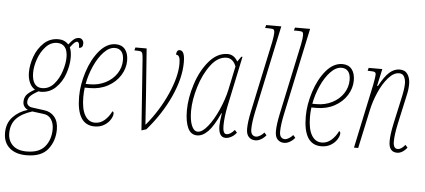

<svg xmlns="http://www.w3.org/2000/svg" viewBox="-109 -897 2821 1275"><g transform="rotate(5 1301.5 -260.0)"><path d="M-49 104Q-49 39 -9.5 -2.5Q30 -44 89 -61Q74 -67 64.5 -80.5Q55 -94 55 -111Q55 -138 68.5 -156.5Q82 -175 124 -199Q101 -212 87.5 -241.5Q74 -271 74 -310Q74 -361 94 -416Q114 -471 154 -508.5Q194 -546 250 -546Q292 -546 318 -517Q340 -545 354.5 -555.5Q369 -566 387 -566Q400 -566 408.5 -556Q417 -546 417 -531Q417 -501 391 -501Q391 -523 387 -531.5Q383 -540 376 -540Q367 -540 357 -531Q347 -522 330 -499Q342 -475 342 -430Q342 -380 322.5 -323.5Q303 -267 262 -227.5Q221 -188 161 -188L149 -190Q106 -166 93 -150Q80 -134 80 -113Q80 -99 90 -90Q100 -81 115 -79L197 -68Q240 -63 266 -32Q292 -1 292 52Q292 128 248.5 184Q205 240 105 240Q33 240 -8 204Q-49 168 -49 104ZM314 -430Q314 -477 295.5 -499Q277 -521 245 -521Q202 -521 169.5 -486.5Q137 -452 119.5 -402.5Q102 -353 102 -310Q102 -262 119.5 -237.5Q137 -213 169 -213Q216 -213 248.5 -250Q281 -287 297.5 -338.5Q314 -390 314 -430ZM264 52Q264 14 246.5 -12.5Q229 -39 196 -43L119 -53Q49 -31 14 6.5Q-21 44 -21 104Q-21 153 11 184Q43 215 104 215Q188 215 226 168.5Q264 122 264 52Z M420 -179Q420 -257 447.5 -343.5Q475 -430 524 -488Q573 -546 633 -546Q673 -546 695 -519Q717 -492 717 -444Q717 -392 687.5 -345Q658 -298 605.5 -269.5Q553 -241 486 -241H452Q448 -207 448 -179Q448 -98 472.5 -56.5Q497 -15 540 -15Q575 -15 603 -39Q631 -63 649 -100Q653 -100 655.5 -96Q658 -92 658 -86Q658 -69 644 -46Q630 -23 603 -6.5Q576 10 539 10Q420 10 420 -179ZM484 -266Q541 -266 588 -290Q635 -314 662 -355Q689 -396 689 -444Q689 -483 673 -502Q657 -521 629 -521Q592 -521 556 -483.5Q520 -446 493.5 -386.5Q467 -327 456 -266Z M818 -465Q816 -492 812.5 -501.5Q809 -511 800.5 -513.5Q792 -516 767 -516H759L764 -536H839L861 -237L875 -32H877Q961 -133 1013 -250Q1065 -367 1065 -454Q1065 -484 1058.5 -498Q1052 -512 1037 -512Q1037 -526 1042.5 -535Q1048 -544 1059 -544Q1076 -544 1084.5 -525Q1093 -506 1093 -465Q1093 -360 1037 -236.5Q981 -113 884 -1L852 9Z M1141 -149Q1141 -232 1171 -325.5Q1201 -419 1255.5 -482.5Q1310 -546 1379 -546Q1421 -546 1446 -502L1470 -536H1478L1408 -204Q1392 -128 1392 -69Q1392 -15 1417 -15Q1441 -15 1470 -48L1485 -31Q1470 -11 1450 -0.5Q1430 10 1413 10Q1365 10 1365 -68Q1365 -90 1374 -151H1371Q1332 -64 1296 -27Q1260 10 1223 10Q1181 10 1161 -32.5Q1141 -75 1141 -149ZM1403 -307 1437 -468Q1428 -493 1411.5 -507Q1395 -521 1374 -521Q1316 -521 1269 -459Q1222 -397 1195.5 -309Q1169 -221 1169 -149Q1169 -87 1184 -51Q1199 -15 1225 -15Q1255 -15 1291.5 -60.5Q1328 -106 1358.5 -175Q1389 -244 1403 -307Z M1550 -63Q1550 -108 1566 -183L1666 -652Q1674 -694 1674 -712Q1674 -731 1667 -735.5Q1660 -740 1631 -740H1611L1616 -760H1717L1594 -183Q1578 -108 1578 -63Q1578 -38 1588 -27Q1598 -16 1613 -16Q1626 -16 1641 -25.5Q1656 -35 1667 -48L1682 -31Q1668 -13 1648.5 -2Q1629 9 1611 9Q1584 9 1567 -8.5Q1550 -26 1550 -63Z M1742 -63Q1742 -108 1758 -183L1858 -652Q1866 -694 1866 -712Q1866 -731 1859 -735.5Q1852 -740 1823 -740H1803L1808 -760H1909L1786 -183Q1770 -108 1770 -63Q1770 -38 1780 -27Q1790 -16 1805 -16Q1818 -16 1833 -25.5Q1848 -35 1859 -48L1874 -31Q1860 -13 1840.5 -2Q1821 9 1803 9Q1776 9 1759 -8.5Q1742 -26 1742 -63Z M1931 -179Q1931 -257 1958.5 -343.5Q1986 -430 2035 -488Q2084 -546 2144 -546Q2184 -546 2206 -519Q2228 -492 2228 -444Q2228 -392 2198.5 -345Q2169 -298 2116.5 -269.5Q2064 -241 1997 -241H1963Q1959 -207 1959 -179Q1959 -98 1983.5 -56.5Q2008 -15 2051 -15Q2086 -15 2114 -39Q2142 -63 2160 -100Q2164 -100 2166.5 -96Q2169 -92 2169 -86Q2169 -69 2155 -46Q2141 -23 2114 -6.5Q2087 10 2050 10Q1931 10 1931 -179ZM1995 -266Q2052 -266 2099 -290Q2146 -314 2173 -355Q2200 -396 2200 -444Q2200 -483 2184 -502Q2168 -521 2140 -521Q2103 -521 2067 -483.5Q2031 -446 2004.5 -386.5Q1978 -327 1967 -266Z M2500 -63Q2500 -108 2516 -183L2551 -342Q2568 -415 2568 -453Q2568 -479 2558 -498.5Q2548 -518 2524 -518Q2487 -518 2451.5 -477Q2416 -436 2390 -376Q2364 -316 2352 -260L2296 0H2268L2359 -428Q2369 -481 2369 -495Q2369 -508 2361 -512Q2353 -516 2324 -516H2314L2319 -536H2410L2385 -422H2391Q2426 -487 2457.5 -515Q2489 -543 2526 -543Q2562 -543 2579 -517Q2596 -491 2596 -453Q2596 -418 2588 -383Q2580 -348 2579 -342L2544 -183Q2528 -108 2528 -63Q2528 -16 2558 -16Q2581 -16 2607 -48L2622 -31Q2608 -12 2590.5 -1.5Q2573 9 2556 9Q2500 9 2500 -63Z"/></g></svg>

Font: Noto Serif CondThin
Style: Italic
Weight: 250
Width: 3
Italic angle: -12°
Designer: Monotype Design Team
Foundry: Monotype Imaging Inc.
Version: Version 1.001